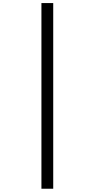

<svg xmlns="http://www.w3.org/2000/svg" viewBox="-20 -1000 602 1224"><path d="M244.1 203.1Q244.1 171.9 244.1 130.9Q244.1 -74.2 244.1 -536.1Q244.1 -647.5 244.1 -980.5Q262.7 -980.5 319.3 -980.5Q319.3 -684.6 319.3 203.1Q299.8 203.1 244.1 203.1Z"/></svg>

Font: Noto Sans Hebrew DECATHLON 
Style: Regular
Weight: 400
Designer: Monotype Design team
Version: Version 1.03 uh